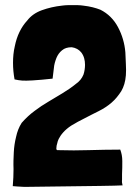

<svg xmlns="http://www.w3.org/2000/svg" viewBox="-20 -731 538 752"><path d="M76 1C389 -3 420 -3 460 -5C458 -12 457 -20 458 -27V-49C459 -66 459 -83 459 -100C459 -117 456 -132 451 -145C408 -145 367 -144 329 -143C310 -143 290 -142 269 -142C248 -142 227 -143 204 -143C201 -144 200 -148 201 -153C201 -158 202 -163 204 -169C205 -175 207 -181 210 -187C218 -203 233 -222 259 -239C276 -249 293 -259 312 -268C330 -277 348 -287 367 -296C385 -305 402 -316 417 -329C432 -342 444 -357 455 -374C465 -391 471 -411 473 -436C474 -449 474 -464 473 -481C472 -497 472 -512 471 -526C468 -562 458 -595 442 -625C426 -655 403 -678 373 -693C355 -700 333 -706 306 -709C293 -711 279 -711 265 -711C251 -711 237 -711 223 -709C195 -706 169 -700 144 -691C119 -682 100 -668 87 -651C62 -624 46 -590 38 -550C33 -529 31 -507 31 -485C31 -463 33 -442 37 -420C61 -415 70 -414 107 -416C130 -417 156 -420 186 -423C190 -454 188 -441 191 -464C192 -478 196 -491 201 -504C206 -516 213 -526 223 -534C232 -542 245 -546 261 -546C276 -544 289 -537 298 -526C309 -512 313 -495 313 -477C313 -465 311 -451 307 -439C301 -424 291 -412 278 -403C261 -389 243 -377 225 -366C206 -355 188 -344 170 -333C151 -322 133 -310 116 -297C98 -284 81 -268 65 -250C54 -233 47 -214 43 -195C38 -175 35 -155 34 -134C33 -113 32 -91 33 -69C33 -47 32 -25 30 -2C41 -1 54 0 76 1Z"/></svg>

Font: Londrina Solid CC
Style: CC
Weight: 400
Designer: Marcelo Magalhaes
Foundry: Tipos Pereira
Version: Version 1.003;FEAKit 1.0